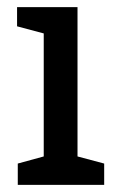

<svg xmlns="http://www.w3.org/2000/svg" viewBox="-20 -520 326 540"><path d="M30 -60 103 -80V-426L28 -446V-500H198V-80L273 -60V0H30Z"/></svg>

Font: HermeneusOne
Style: Regular
Weight: 400
Designer: Rodrigo Fuenzalida, Pablo Impallari
Foundry: Pablo Impallari, Rodrigo Fuenzalida
Version: Version 1.000; ttfautohint (v0.8) -G 200 -r 50